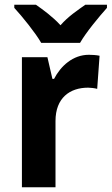

<svg xmlns="http://www.w3.org/2000/svg" viewBox="-20 -786 469 806"><path d="M153 -606H316C341 -650 396 -716 429 -753V-766H338C307 -744 266 -717 234 -680C201 -716 161 -745 131 -766H40V-753C74 -716 129 -648 153 -606ZM353 -556C286 -556 235 -509 207 -455H200L179 -546H72V0H213V-278C213 -375 273 -418 350 -418C359 -418 378 -416 388 -413L398 -552C384 -555 366 -556 353 -556Z"/></svg>

Font: Noto Sans Kannada SemiCondensed
Style: Bold
Weight: 700
Width: 4
Designer: Jelle Bosma - Monotype Design Team
Foundry: Monotype Imaging Inc.
Version: Version 2.005